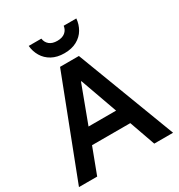

<svg xmlns="http://www.w3.org/2000/svg" viewBox="-202 -1009 1061 1141"><g transform="rotate(-30 328.0 -438.0)"><path d="M5 0 265 -675H394.2L650.8 0H521.7L459.2 -176.7H196.7L130 0ZM234.2 -283.3H423.3L332.5 -537.5H329.2ZM329.2 -731.7Q279.2 -731.7 243.8 -751.2Q208.3 -770.8 188.8 -803.8Q169.2 -836.7 165.8 -875.8H252.5Q255.8 -849.2 275.4 -832.9Q295 -816.7 329.2 -816.7Q363.3 -816.7 382.9 -832.9Q402.5 -849.2 405.8 -875.8H492.5Q489.2 -836.7 470 -803.8Q450.8 -770.8 415 -751.2Q379.2 -731.7 329.2 -731.7Z"/></g></svg>

Font: Funnel Sans SemiBold
Style: Regular
Weight: 600
Designer: NORD ID, Kristian Moeller
Foundry: Dicotype
Version: Version 1.000